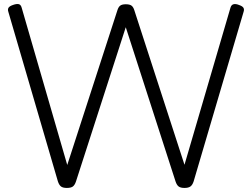

<svg xmlns="http://www.w3.org/2000/svg" viewBox="-20 -911 1240 945"><path d="M309 14Q290 14 280.5 7Q271 0 265 -18L21 -853Q17 -865 22 -873Q27 -881 45 -887Q62 -893 72.5 -890.5Q83 -888 87 -872L311 -99L558 -861Q563 -877 572 -883.5Q581 -890 599 -890Q618 -890 627 -883.5Q636 -877 641 -861L888 -100L1114 -872Q1118 -887 1129 -890Q1140 -893 1155 -887Q1173 -881 1178 -873Q1183 -865 1179 -853L933 -18Q927 0 917 7Q907 14 888 14Q869 14 859.5 7Q850 0 844 -18L599 -777L354 -18Q348 0 338.5 7Q329 14 309 14Z"/></svg>

Font: Playwrite GB S Light
Style: Regular
Weight: 300
Designer: Veronika Burian, José Scaglione
Foundry: TypeTogether
Version: Version 1.002